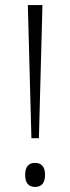

<svg xmlns="http://www.w3.org/2000/svg" viewBox="-20 -734 280 764"><path d="M148.9 -713.9H90.8L105 -184.1H134.8ZM80.1 -38.1C80.1 -6.3 93.3 9.8 119.1 9.8C146 9.8 159.2 -6.3 159.2 -38.1C159.2 -69.8 146 -85.9 119.1 -85.9C93.3 -85.9 80.1 -69.8 80.1 -38.1Z"/></svg>

Font: Open Sans 300
Style: Regular
Weight: 300
Foundry: Ascender Corporation
Version: Version 1.100;PS 001.100;hotconv 1.0.88;makeotf.lib2.5.64775